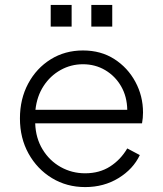

<svg xmlns="http://www.w3.org/2000/svg" viewBox="-20 -748 661 780"><path d="M326 12Q251 12 191 -24.5Q131 -61 96 -124Q61 -187 61 -267Q61 -346 94.5 -408.5Q128 -471 186 -507Q244 -543 317 -543Q390 -543 444.5 -508Q499 -473 530 -415.5Q561 -358 561 -291Q561 -269 557 -247H123Q125 -187 153 -141Q181 -95 226.5 -69.5Q272 -44 326 -44Q384 -44 427 -71.5Q470 -99 497 -145L548 -118Q521 -61 461.5 -24.5Q402 12 326 12ZM317 -487Q268 -487 226 -463.5Q184 -440 157 -398.5Q130 -357 124 -302H497Q496 -356 472 -397.5Q448 -439 407.5 -463Q367 -487 317 -487ZM186 -640V-728H271V-640ZM351 -640V-728H436V-640Z"/></svg>

Font: Plus Jakarta Sans Light
Style: Regular
Weight: 300
Designer: Gumpita Rahayu
Foundry: Tokotype
Version: Version 2.006; ttfautohint (v1.8.4.7-5d5b)